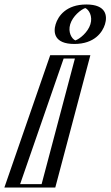

<svg xmlns="http://www.w3.org/2000/svg" viewBox="-61 -576 493 856"><path d="M-16.5 260 187.9 -330H316.9L160.5 260ZM212.1 -468C197.4 -420 224.2 -380 270.2 -380C316.2 -380 367.4 -420 382.1 -468C396.8 -516 370 -556 324 -556C278 -556 226.8 -516 212.1 -468ZM3.7 245 197.7 -315H297.9L149.5 245ZM227.1 -468C239.3 -508 282.2 -541 319.4 -541C356.6 -541 379.3 -508 367.1 -468C354.8 -428 312 -395 274.8 -395C237.6 -395 214.8 -428 227.1 -468ZM3.7 245H149.5L297.9 -315H197.7ZM227.1 -468C214.8 -428 237.6 -395 274.8 -395C312 -395 354.8 -428 367.1 -468C379.3 -508 356.6 -541 319.4 -541C282.2 -541 239.3 -508 227.1 -468ZM-16.5 260H160.5L316.9 -330H187.9ZM212.1 -468C226.8 -516 278 -556 324 -556C370 -556 396.8 -516 382.1 -468C367.4 -420 316.2 -380 270.2 -380C224.1 -380 197.4 -420 212.1 -468ZM28.7 245 222.7 -315H272.9L124.5 245ZM252.1 -468C263.1 -504.1 299.5 -533.5 319.2 -540.2C335.2 -533.3 353.1 -503.9 342.1 -468C331 -431.9 294.6 -402.5 275 -395.8C258.9 -402.7 241.1 -432.1 252.1 -468ZM-41.5 260H185.5L341.9 -330H162.9ZM187.1 -468C176 -431.7 180.5 -380 270.2 -380C360 -380 396 -431.8 407.1 -468C418.2 -504.3 413.6 -556 324 -556C234.1 -556 198.1 -504.2 187.1 -468Z"/></svg>

Font: Hussar Outliner
Style: Obl
Weight: 700
Foundry: Cannot Into Space Fonts
Version: Version 0.92